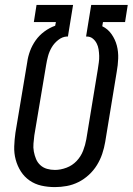

<svg xmlns="http://www.w3.org/2000/svg" viewBox="-20 -755 541 783"><path d="M204 8Q175 8 148.5 2Q122 -4 100.5 -19Q79 -34 65 -56Q51 -78 44 -104Q37 -130 38 -158Q39 -186 43 -214L91 -501Q94 -524 102.5 -547Q111 -570 125.5 -590.5Q140 -611 161 -626.5Q182 -642 205 -650L208 -665H118L129 -735H278L257 -606H252Q234 -605 217.5 -592Q201 -579 191 -562Q181 -545 176 -526.5Q171 -508 168 -489L120 -203Q118 -186 116.5 -169.5Q115 -153 118 -137Q121 -121 127 -106.5Q133 -92 144.5 -81.5Q156 -71 171.5 -66.5Q187 -62 204 -62Q227 -62 251 -71Q275 -80 292.5 -98.5Q310 -117 319 -140.5Q328 -164 332 -187L379 -473Q381 -487 383 -500.5Q385 -514 384.5 -527.5Q384 -541 382 -554Q380 -567 374 -578.5Q368 -590 358 -598Q348 -606 334 -606H331L352 -735H501L490 -665H400L397 -648Q420 -637 435 -615.5Q450 -594 456.5 -569Q463 -544 462 -516.5Q461 -489 456 -462L409 -176Q405 -152 397 -128Q389 -104 375.5 -82Q362 -60 342.5 -42Q323 -24 300 -12.5Q277 -1 252.5 3.5Q228 8 204 8Z"/></svg>

Font: Iosevka
Style: Italic
Weight: 400
Italic angle: -9°
Monospace: yes
Designer: Belleve Invis
Foundry: Belleve Invis
Version: Version 32.5.0; ttfautohint (v1.8.4)